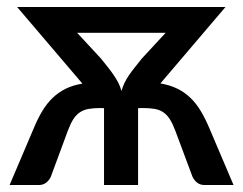

<svg xmlns="http://www.w3.org/2000/svg" viewBox="-20 -530 696 550"><path d="M269.5 -362Q280.5 -348 289.8 -336.5Q299 -325 306.2 -314.2Q313.5 -303.5 319 -292.8Q324.5 -282 328 -269.5Q331.5 -282 336.8 -292.8Q342 -303.5 349.2 -314.2Q356.5 -325 365.8 -336.5Q375 -348 386 -362L454.5 -436H201ZM649 0H566Q553 0 544.2 -7.2Q535.5 -14.5 531.5 -23.5L482 -156Q474.5 -176 466.5 -188.5Q458.5 -201 448 -208.2Q437.5 -215.5 423.2 -218Q409 -220.5 389.5 -220.5H379.5L379 -220H375.5V0H278V-220H276L275.5 -220.5H267.5Q248 -220.5 233.8 -218Q219.5 -215.5 208.8 -208.2Q198 -201 190 -188.5Q182 -176 174.5 -156L125.5 -23.5Q121.5 -14.5 112.8 -7.2Q104 0 91 0H7.5L77.5 -164.5Q88.5 -191 101.5 -212.5Q114.5 -234 131 -249.8Q147.5 -265.5 168.2 -275.8Q189 -286 216 -290.5L29 -510H626L439.5 -291Q466.5 -286.5 487.5 -276.2Q508.5 -266 525 -250.2Q541.5 -234.5 554.5 -213Q567.5 -191.5 579 -164.5Z"/></svg>

Font: Lato SemiBold
Style: Regular
Weight: 600
Designer: Lukasz Dziedzic with Adam Twardoch and Botio Nikoltchev
Foundry: tyPoland Lukasz Dziedzic
Version: Version 2.015; 2015-08-06; http://www.latofonts.com/